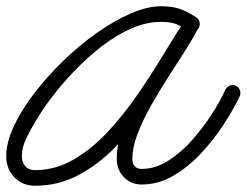

<svg xmlns="http://www.w3.org/2000/svg" viewBox="-29 -562 790 615"><path d="M607 -471Q601 -463 590.5 -461Q580 -459 572 -465Q550 -480 532 -486Q514 -492 487 -492Q440 -492 392 -471Q344 -450 298 -414.5Q252 -379 211 -336.5Q170 -294 137 -250.5Q104 -207 83 -170Q69 -148 55 -118.5Q41 -89 41 -62Q41 -42 52 -29.5Q63 -17 83 -17Q148 -17 206 -50.5Q264 -84 315 -138.5Q366 -193 410.5 -257.5Q455 -322 493 -385Q531 -448 563 -497Q570 -507 579.5 -508.5Q589 -510 597 -505Q605 -500 608.5 -491Q612 -482 606 -472Q588 -437 561.5 -395.5Q535 -354 506 -309Q477 -264 452 -219Q427 -174 411 -131.5Q395 -89 395 -54Q395 -21 425 -21Q469 -21 510.5 -47.5Q552 -74 587.5 -114.5Q623 -155 650.5 -198Q678 -241 693 -275Q693 -275 693 -275Q693 -275 693 -275Q698 -284 707.5 -288Q717 -292 727 -287Q736 -283 739.5 -273Q743 -263 739 -254Q719 -212 687.5 -163.5Q656 -115 615 -71Q574 -27 526 1Q478 29 425 29Q390 29 367.5 5Q345 -19 345 -54Q345 -106 369 -163.5Q393 -221 428.5 -279.5Q464 -338 500.5 -393Q537 -448 562 -495Q568 -506 577.5 -507Q587 -508 596 -503Q604 -498 608 -489Q612 -480 605 -470Q569 -415 528.5 -347.5Q488 -280 441.5 -213.5Q395 -147 340.5 -91Q286 -35 222 -1Q158 33 83 33Q43 33 17 6Q-9 -21 -9 -62Q-9 -105 15 -157Q39 -209 80.5 -263Q122 -317 173.5 -367Q225 -417 281 -456.5Q337 -496 390 -519Q443 -542 487 -542Q522 -542 547 -533.5Q572 -525 600 -506Q609 -500 610.5 -490Q612 -480 607 -471Z"/></svg>

Font: FRB American Cursive Semibold
Style: Italic
Weight: 600
Italic angle: -25°
Version: Version 2.0;Modular Font Editor K font №1